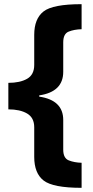

<svg xmlns="http://www.w3.org/2000/svg" viewBox="-20 -738 448 920"><path d="M20 -341V-214Q76 -214 110 -194Q144 -174 144 -128V14Q144 92 189 127Q234 162 371 162V42Q336 41 309.5 30.5Q283 20 283 -21V-163Q283 -258 168 -275V-281Q283 -298 283 -394V-535Q283 -576 309 -586.5Q335 -597 371 -598V-718Q233 -718 188.5 -683Q144 -648 144 -571V-427Q144 -380 110 -360.5Q76 -341 20 -341Z"/></svg>

Font: Noto Sans UI Extra
Style: Regular
Weight: 800
Designer: Monotype Design Team
Foundry: Monotype Imaging Inc.
Version: Version 1.901